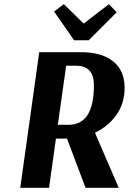

<svg xmlns="http://www.w3.org/2000/svg" viewBox="-20 -900 618 920"><path d="M77 0 168 -650H368Q467 -650 522 -606Q577 -562 577 -480Q577 -404 537.5 -349Q498 -294 435 -264L549 0H390L301 -236H248L215 0ZM345 -585H297L257 -302H309Q430 -302 430 -492Q430 -585 345 -585ZM335 -707 239 -845 286 -880 381 -787 502 -880 539 -841 405 -707Z"/></svg>

Font: Arsenal
Style: Bold Italic
Weight: 700
Italic angle: -9°
Designer: Andrij Shevchenko
Foundry: Stairsfor.com
Version: Version 1.000